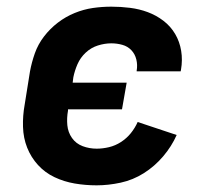

<svg xmlns="http://www.w3.org/2000/svg" viewBox="-20 -548 640 576"><path d="M270 8Q236 8 204 2.5Q172 -3 143.5 -16.5Q115 -30 94 -53Q73 -76 61.5 -105Q50 -134 49 -167.5Q48 -201 54 -234L70 -334Q75 -361 84.5 -388Q94 -415 112 -438.5Q130 -462 153.5 -480Q177 -498 204 -509Q231 -520 258.5 -524Q286 -528 314 -528Q342 -528 370 -524.5Q398 -521 423.5 -511.5Q449 -502 470.5 -485.5Q492 -469 505.5 -446Q519 -423 523.5 -395.5Q528 -368 523 -339Q523 -338 522.5 -336.5Q522 -335 522 -334H390Q390 -335 390 -335.5Q390 -336 390 -336Q393 -353 389 -369.5Q385 -386 374 -397.5Q363 -409 347 -413.5Q331 -418 314 -418Q294 -418 273.5 -411.5Q253 -405 237 -390Q221 -375 212.5 -355.5Q204 -336 200 -316L198 -300H360L346 -220H184V-216Q180 -194 182 -172.5Q184 -151 196 -134Q208 -117 228 -109.5Q248 -102 270 -102Q288 -102 307 -106.5Q326 -111 343 -122Q360 -133 372.5 -148.5Q385 -164 393 -182L510 -143Q495 -109 469.5 -79Q444 -49 411.5 -28.5Q379 -8 342 0Q305 8 270 8Z"/></svg>

Font: Iosevka SS04 XBd Ex
Style: Italic
Weight: 800
Width: 7
Italic angle: -9°
Monospace: yes
Designer: Belleve Invis
Foundry: Belleve Invis
Version: Version 19.0.0; ttfautohint (v1.8.4)